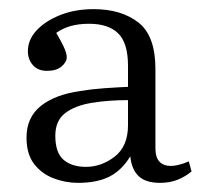

<svg xmlns="http://www.w3.org/2000/svg" viewBox="-20 -762 445 420"><path d="M151 -362Q123 -362 97 -372Q71 -382 54.5 -403.5Q38 -425 38 -461Q38 -505 69 -530Q100 -555 156 -563Q180 -567 208 -569Q236 -571 260 -572V-618Q260 -668 238.5 -689Q217 -710 175 -710Q152 -710 134.5 -705Q117 -700 103 -690Q112 -675 119 -660.5Q126 -646 126 -637Q126 -626 114.5 -616.5Q103 -607 83 -607Q63 -607 52 -619.5Q41 -632 41 -650Q41 -675 60 -695.5Q79 -716 111.5 -729Q144 -742 185 -742Q245 -742 282.5 -713Q320 -684 320 -611V-437Q320 -400 353 -399Q370 -399 393 -409L399 -387Q386 -376 369 -369Q352 -362 330 -362Q299 -362 283.5 -376.5Q268 -391 265 -420Q246 -389 219 -375.5Q192 -362 151 -362ZM168 -397Q202 -397 231 -419.5Q260 -442 260 -488V-543Q217 -543 180.5 -537Q144 -531 122.5 -514.5Q101 -498 101 -465Q101 -428 119 -412.5Q137 -397 168 -397Z"/></svg>

Font: Literata 36pt Light
Style: Regular
Weight: 300
Designer: Latin by Veronika Burian and Jose Scaglione. Greek by Irene Vlachou. Cyrillic by Vera Evstafieva.
Foundry: TypeTogether
Version: Version 3.002